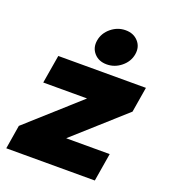

<svg xmlns="http://www.w3.org/2000/svg" viewBox="-137 -848 835 947"><g transform="rotate(20 280.5 -374.5)"><path d="M5.4 0 25.9 -125 294.9 -366.2V-367.2H65.9L90.8 -515.6H550.8L528.8 -382.8L267.1 -148.4V-147.5H494.6L470.2 0ZM328.6 -558.1Q286.6 -558.1 262.2 -585.7Q237.8 -613.3 244.6 -653.3Q251.5 -693.4 284.9 -720.9Q318.4 -748.5 360.4 -748.5Q402.3 -748.5 427 -720.9Q451.7 -693.4 444.8 -653.3Q438 -613.3 404.3 -585.7Q370.6 -558.1 328.6 -558.1Z"/></g></svg>

Font: Inter Display Black
Style: Italic
Weight: 900
Italic angle: -9.39999°
Designer: Rasmus Andersson
Foundry: rsms
Version: Version 4.000;git-a52131595